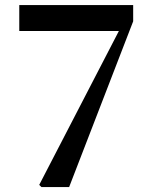

<svg xmlns="http://www.w3.org/2000/svg" viewBox="-20 -761 628 781"><path d="M148.7 0 139.5 -8.9 483.9 -674.2 469.6 -616.5V-634.9H58.4V-740.5H521.7V-674.3L261.2 0Z"/></svg>

Font: Noto Serif HK ExtraLight
Style: Regular
Weight: 200
Designer: Ryoko NISHIZUKA 西塚涼子 (kana & ideographs); Frank Grießhammer (Latin, Greek & Cyrillic); Wenlong ZHANG 张文龙 (bopomofo); San
Foundry: Adobe
Version: Version 2.002-H1;hotconv 1.1.0;makeotfexe 2.6.0